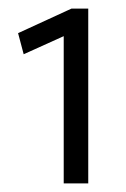

<svg xmlns="http://www.w3.org/2000/svg" viewBox="-20 -871 293 446"><path d="M146 -851H185V-445H128V-787L35 -745L22 -794Z"/></svg>

Font: Mukta Light
Style: Regular
Weight: 300
Designer: Girish Dalvi and Yashodeep Gholap
Foundry: Ek Type
Version: Version 2.538;PS 1.002;hotconv 16.6.51;makeotf.lib2.5.65220;